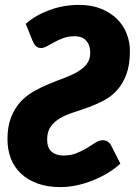

<svg xmlns="http://www.w3.org/2000/svg" viewBox="-20 -756 560 784"><path d="M85 -658.5Q105 -676.5 130 -690.8Q155 -705 183 -715.2Q211 -725.5 241.2 -730.8Q271.5 -736 302.5 -736Q354 -736 392.8 -720.2Q431.5 -704.5 457.8 -678.5Q484 -652.5 497.2 -618.5Q510.5 -584.5 510.5 -548Q510.5 -491 496 -452.2Q481.5 -413.5 457.8 -387.5Q434 -361.5 403.5 -345.5Q373 -329.5 341.5 -318Q310 -306.5 279.5 -296.8Q249 -287 225.2 -273.2Q201.5 -259.5 187 -239Q172.5 -218.5 172.5 -186Q172.5 -152 190.8 -136.5Q209 -121 239 -121Q269.5 -121 293.2 -130.8Q317 -140.5 336 -152.2Q355 -164 370.2 -173.8Q385.5 -183.5 400 -183.5Q411 -183.5 419.8 -177.8Q428.5 -172 433 -163.5L471.5 -88Q448.5 -66.5 419.2 -49Q390 -31.5 357.8 -18.8Q325.5 -6 292 1Q258.5 8 227 8Q174.5 8 134 -6.5Q93.5 -21 66 -46.8Q38.5 -72.5 24.5 -108.5Q10.5 -144.5 10.5 -187.5Q10.5 -239.5 25 -276.5Q39.5 -313.5 63.2 -339.5Q87 -365.5 117.5 -382.8Q148 -400 179.5 -413Q211 -426 241.5 -437.2Q272 -448.5 295.8 -462.2Q319.5 -476 334 -494.5Q348.5 -513 348.5 -541Q348.5 -570.5 332.8 -589.2Q317 -608 284 -608Q259 -608 238.8 -600.5Q218.5 -593 202 -584Q185.5 -575 172.2 -567.5Q159 -560 148 -560Q136 -560 128.8 -565.8Q121.5 -571.5 115.5 -583.5Z"/></svg>

Font: Lato ExtraBold
Style: Italic
Weight: 800
Italic angle: -7°
Designer: Lukasz Dziedzic with Adam Twardoch and Botio Nikoltchev
Foundry: tyPoland Lukasz Dziedzic
Version: Version 2.015; 2015-08-06; http://www.latofonts.com/